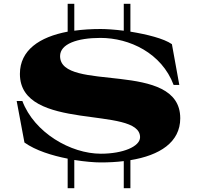

<svg xmlns="http://www.w3.org/2000/svg" viewBox="-20 -780 1043 1013"><path d="M98 -247H68L109 -28C168 14 255 41 337 57V213H372V64C428 73 479 77 511 77C553 77 594 75 633 70V213H668V65C822 40 931 -29 931 -156C931 -467 297 -289 297 -484C297 -548 387 -580 510 -580C663 -580 833 -500 896 -332H926L887 -547C844 -577 754 -599 668 -613V-760H633V-618C585 -624 541 -627 511 -627C462 -627 415 -624 372 -618V-760H337V-613C188 -585 85 -515 85 -390C85 -81 719 -225 719 -56C719 -7 629 31 512 31C353 31 161 -80 98 -247Z"/></svg>

Font: Sprat Extended Black
Style: Regular
Weight: 900
Width: 9
Designer: Ethan Nakache
Foundry: Collletttivo
Version: Version 2.000;Glyphs 3.2 (3217)